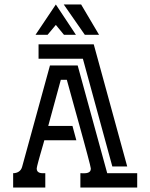

<svg xmlns="http://www.w3.org/2000/svg" viewBox="-20 -843 676 863"><path d="M196.8 -276.9H305.7L323.2 -212.4H179.2Q178.2 -208.5 175.3 -198.2Q172.4 -188 168.5 -174.6Q164.6 -161.1 160.4 -146.5Q156.2 -131.8 152.8 -119.1Q149.4 -106.4 147.2 -97.4Q145 -88.4 145 -85.9Q145 -77.1 148.7 -72.8Q152.3 -68.4 158.2 -66.4Q164.1 -64.5 170.9 -64.5Q177.7 -64.5 183.6 -64.5V0H39.1V-64.5Q53.7 -64.5 64.7 -71.8Q75.7 -79.1 79.6 -93.8L204.6 -548.8H329.1L461.9 -64.5H596.7V0H341.3V-64.5Q347.7 -64.5 355.7 -64.2Q363.8 -64 371.1 -65.4Q378.4 -66.9 383.3 -71.5Q388.2 -76.2 388.2 -85.9Q388.2 -88.4 384 -105.2Q379.9 -122.1 372.8 -148.4Q365.7 -174.8 356.7 -208Q347.7 -241.2 337.9 -276.4Q328.1 -311.5 318.6 -345.7Q309.1 -379.9 301.3 -408.4Q293.5 -437 287.8 -457.3Q282.2 -477.5 280.3 -484.4H253.4ZM401.4 -643.6 551.8 -94.7H484.9L352.5 -579.1H153.3V-643.6ZM139.6 -686.5 231 -822.8 321.3 -686.5H267.6L231 -731L193.8 -686.5ZM344.7 -822.8 425.3 -686.5H361.3L266.6 -822.8Z"/></svg>

Font: Isar CAT
Style: Regular
Weight: 400
Designer: Digitized by Peter Wiegel
Foundry: CAT-Fonts, Peter Wiegel
Version: Version 1.000; ttfautohint (v1.3)